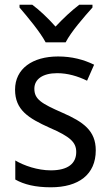

<svg xmlns="http://www.w3.org/2000/svg" viewBox="-20 -786 468 816"><path d="M174 -606H259C282 -651 338 -715 373 -754V-766H317C282 -739 252 -711 216 -673C184 -709 148 -743 117 -766H63V-754C98 -713 150 -651 174 -606ZM387 -147C387 -231 334 -268 245 -307C156 -346 126 -364 126 -409C126 -449 161 -475 223 -475C268 -475 311 -462 350 -443L380 -511C335 -533 285 -546 227 -546C118 -546 44 -494 44 -405C44 -319 100 -284 191 -243C279 -205 304 -181 304 -140C304 -92 270 -62 196 -62C140 -62 82 -82 45 -104V-23C82 -2 130 10 196 10C314 10 387 -44 387 -147Z"/></svg>

Font: Noto Sans Arabic UI SmCn
Style: Regular
Weight: 400
Width: 4
Designer: Monotype Design Team, Nadine Chahine and Nizar Qandah
Foundry: Monotype Imaging Inc.
Version: Version 2.010